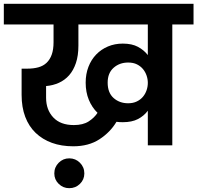

<svg xmlns="http://www.w3.org/2000/svg" viewBox="-41 -760 1032 1004"><path d="M601 -121Q593 -121 584.5 -121.5Q576 -122 568 -123Q536 -69 479.5 -32Q423 5 342 5Q280 5 230.5 -13Q181 -31 145.5 -65Q110 -99 91 -149Q72 -199 72 -264V-401H102Q134 -401 159.5 -408Q185 -415 202.5 -431.5Q220 -448 229.5 -474.5Q239 -501 239 -539V-632H-21V-740H971V-632H860V0H732V-181Q712 -154 680.5 -137.5Q649 -121 601 -121ZM321 224Q289 224 266 201.5Q243 179 243 147Q243 114 266 91Q289 68 321 68Q354 68 377 91Q400 114 400 147Q400 179 377 201.5Q354 224 321 224ZM629 -220Q655 -220 674.5 -229.5Q694 -239 706.5 -254Q719 -269 725.5 -288Q732 -307 732 -327Q732 -346 725.5 -365Q719 -384 706.5 -399Q694 -414 675 -423.5Q656 -433 629 -433Q584 -433 553 -405.5Q522 -378 522 -328Q522 -275 553 -247.5Q584 -220 629 -220ZM345 -106Q393 -106 422.5 -125Q452 -144 469 -170Q440 -198 423.5 -238Q407 -278 407 -328Q407 -373 421.5 -410.5Q436 -448 462 -475Q488 -502 523.5 -517Q559 -532 601 -532Q649 -532 680.5 -515Q712 -498 732 -472V-632H369V-522Q369 -469 356 -430.5Q343 -392 320.5 -366.5Q298 -341 267 -327Q236 -313 200 -310V-249Q200 -186 237.5 -146Q275 -106 345 -106Z"/></svg>

Font: SVN-Poppins SemiBold
Style: Regular
Weight: 600
Designer: Ninad Kale (Devanagari), Jonny Pinhorn (Latin)
Foundry: Indian Type Foundry
Version: Version 3.002 2017